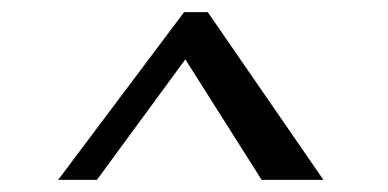

<svg xmlns="http://www.w3.org/2000/svg" viewBox="-20 -731 640 317"><path d="M284 -711H323L514 -434H412L286 -633L140 -434H76Z"/></svg>

Font: PT Serif Caption
Style: Regular
Weight: 400
Designer: A.Korolkova, O.Umpeleva, V.Yefimov
Foundry: ParaType Ltd
Version: Version 1.000W OFL